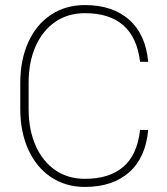

<svg xmlns="http://www.w3.org/2000/svg" viewBox="-20 -728 661 758"><path d="M315 10Q239 10 181 -29Q123 -68 91.5 -138Q60 -208 60 -298V-400Q60 -491 91.5 -561Q123 -631 181 -669.5Q239 -708 315 -708Q424 -708 489.5 -650.5Q555 -593 565 -484H533Q510 -676 315 -676Q248 -676 198 -641.5Q148 -607 120.5 -545Q93 -483 93 -401V-298Q93 -216 120.5 -153.5Q148 -91 198 -56.5Q248 -22 315 -22Q412 -22 467 -69.5Q522 -117 533 -215H565Q555 -105 489.5 -47.5Q424 10 315 10Z"/></svg>

Font: Freesentation 1 Thin
Style: Regular
Weight: 250
Designer: glyphs from Roboto by Christian Robertson / Hangul glyphs from Noto Sans CJK(Source Han Sans) by Jang Soo-young and Kang
Foundry: PT&
Version: Version 2.001